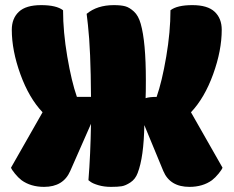

<svg xmlns="http://www.w3.org/2000/svg" viewBox="-20 -729 913 749"><path d="M529 -636Q549 -566 549 -416Q549 -365 548 -346Q562 -351 591 -351Q612 -411 628.5 -508Q645 -605 645 -689Q671 -709 730.5 -709Q790 -709 817.5 -683Q845 -657 845 -613Q845 -532 811.5 -439.5Q778 -347 725 -291L848 -75Q846 -68 833 -52Q820 -36 807 -26Q771 0 719 0Q643 0 617 -62L543 -241Q541 -116 517 -54Q508 -30 489 -17.5Q470 -5 455 -2.5Q440 0 413 0Q386 0 364 -6.5Q342 -13 333 -20L325 -26Q333 -125 335 -246L254 -62Q227 0 152 0Q100 0 64 -26Q51 -36 38 -52Q25 -68 23 -75L146 -291Q93 -347 59.5 -439.5Q26 -532 26 -613Q26 -657 53.5 -683Q81 -709 140.5 -709Q200 -709 226 -689Q226 -605 242.5 -508Q259 -411 280 -351H332Q332 -351 332 -351Q333 -351 333 -351Q333 -351 333 -351Q333 -351 333 -351H335Q334 -534 323 -632L318 -675Q359 -709 424 -709Q452 -709 468.5 -704.5Q485 -700 502.5 -684Q520 -668 529 -636Z"/></svg>

Font: Chela One Cyrilic
Style: Regular
Weight: 400
Designer: Miguel Hernandez
Foundry: LatinoType
Version: Version 1.001